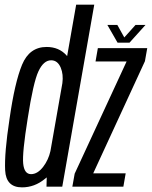

<svg xmlns="http://www.w3.org/2000/svg" viewBox="-20 -805 655 828"><path d="M180.5 0 181.5 -40Q177.5 -36.5 173.5 -33.5Q129 3 75 3Q6 3 2.2 -70.5Q-1.5 -144 21 -291.5Q43.5 -449.5 75.2 -526Q107 -602.5 181 -602.5Q234.5 -602.5 267 -566Q268 -564.5 269.5 -563L308.5 -785H386.5L248.5 0ZM197.5 -153.5 249 -446.5Q254 -484 242 -513Q228.5 -545 200.5 -545Q168 -545 145.8 -497.5Q123.5 -450 99.5 -294.5Q75.5 -145.5 80 -99.8Q84.5 -54 114 -54Q142 -54 166.5 -86Q189 -115.5 197.5 -153.5ZM292 0 302 -56 526 -540H392L402 -597.5H615L605 -541L382 -57.5H522L512 0ZM487 -621 443 -697.5H486L516 -643.5L564.5 -697.5H607.5L538.5 -621Z"/></svg>

Font: Anybody Condensed Regular
Style: Italic
Weight: 400
Width: 3
Italic angle: -10°
Designer: Tyler Finck
Foundry: Etcetera Type Company
Version: Version 1.010; ttfautohint (v1.8.3) -l 8 -r 50 -G 200 -x 14 